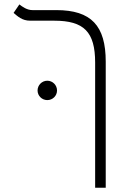

<svg xmlns="http://www.w3.org/2000/svg" viewBox="-20 -632 626 876"><path d="M462.4 -350.6C462.4 -514.6 396.5 -585.9 236.8 -585.9H127.9C103.5 -585.9 83 -600.6 68.4 -611.8L42 -573.2C60.1 -558.1 80.1 -537.6 117.7 -537.6H227.5C362.8 -537.6 414.1 -486.8 414.1 -346.2V224.6H462.4ZM195.8 -175.3C220.2 -175.3 240.2 -194.8 240.2 -219.2C240.2 -243.7 220.2 -263.7 195.8 -263.7C171.4 -263.7 151.4 -243.7 151.4 -219.2C151.4 -194.8 171.4 -175.3 195.8 -175.3Z"/></svg>

Font: Cascadia Code PL ExtraLight
Style: Regular
Weight: 200
Monospace: yes
Designer: Aaron Bell
Foundry: Saja Typeworks
Version: Version 2404.023